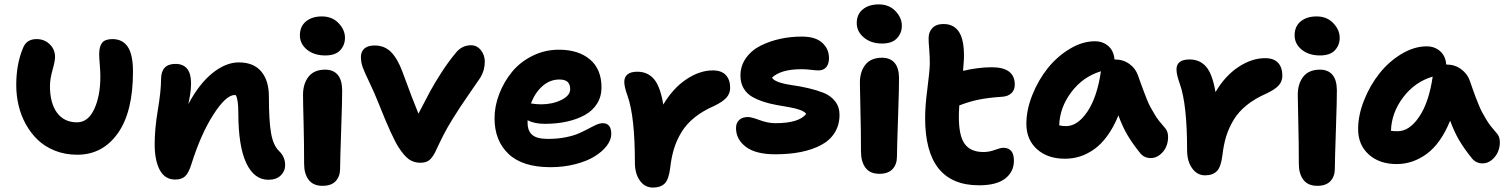

<svg xmlns="http://www.w3.org/2000/svg" viewBox="-20 -763 6789 865"><path d="M328.1 -65.9Q273.4 -65.9 227.5 -84.2Q181.6 -102.5 149.9 -133.1Q118.2 -163.6 95.9 -204.1Q73.7 -244.6 63.5 -289.1Q53.2 -333.5 53.2 -379.9Q53.2 -473.6 83 -544.9Q98.1 -586.9 145 -586.9Q179.7 -586.9 203.9 -563.7Q228 -540.5 228 -505.9Q228 -488.3 216.6 -447.5Q205.1 -406.7 205.1 -375Q205.1 -297.9 237.1 -254.9Q269 -211.9 327.1 -211.9Q376.5 -211.9 404.3 -271Q432.1 -330.1 432.1 -418Q432.1 -441.4 429.4 -472.9Q426.8 -504.4 426.8 -519Q426.8 -553.2 439.9 -570.1Q453.1 -586.9 486.8 -586.9Q532.2 -586.9 555.7 -552Q579.1 -517.1 579.1 -439.9Q579.1 -258.3 510.5 -162.1Q441.9 -65.9 328.1 -65.9Z M1189.5 46.9Q1124.5 46.9 1089.1 -29.1Q1053.7 -105 1053.7 -254.9Q1053.7 -313.5 1042.5 -334Q1040.5 -335 1037.6 -335Q998 -335 941.7 -247.3Q885.3 -159.7 842.8 -24.9Q830.1 16.1 814.2 31Q798.3 45.9 769.5 45.9Q722.7 45.9 699.7 2.7Q676.8 -40.5 676.8 -113.8Q676.8 -182.6 691.2 -268.3Q705.6 -354 705.6 -405.8Q705.6 -475.1 770.5 -475.1Q840.8 -475.1 840.8 -387.2Q840.8 -374.5 839.4 -360.6Q837.9 -346.7 837.2 -340.3Q836.4 -334 832.8 -315.7Q829.1 -297.4 828.6 -293.9Q877 -385.3 937 -433.6Q997.1 -481.9 1055.7 -481.9Q1122.6 -481.9 1157 -440.9Q1191.4 -399.9 1191.4 -328.1Q1191.4 -218.8 1201.2 -163.3Q1210.9 -107.9 1236.8 -83Q1264.6 -56.6 1264.6 -19Q1264.6 8.3 1244.6 27.6Q1224.6 46.9 1189.5 46.9Z M1445.3 -513.2Q1395 -513.2 1363 -539.3Q1331.1 -565.4 1331.1 -604Q1331.1 -644 1358.4 -666.5Q1385.7 -689 1430.2 -689Q1476.6 -689 1505.4 -658.7Q1534.2 -628.4 1534.2 -592.8Q1534.2 -559.6 1512.5 -536.4Q1490.7 -513.2 1445.3 -513.2ZM1433.1 74.2Q1391.1 74.2 1370.6 47.1Q1350.1 20 1350.1 -24.9Q1350.1 -121.1 1347.7 -211.9Q1345.2 -302.7 1345.2 -335.9Q1345.2 -385.7 1370.1 -417.5Q1395 -449.2 1445.3 -449.2Q1481.4 -449.2 1501.2 -426.3Q1521 -403.3 1521.5 -356.9Q1522 -321.3 1517.1 -178.5Q1512.2 -35.6 1512.2 -2.9Q1512.2 31.7 1492.4 53Q1472.7 74.2 1433.1 74.2Z M1874 -29.8Q1843.3 -29.8 1821.5 -45.9Q1799.8 -62 1775.9 -99.1Q1746.6 -143.6 1685.1 -298.8Q1667 -344.7 1644.5 -391.4Q1622.1 -438 1614 -460Q1606 -481.9 1606 -506.8Q1606 -529.8 1621.3 -543.9Q1636.7 -558.1 1668 -558.1Q1712.9 -558.1 1742.2 -528.1Q1771.5 -498 1793 -439.9Q1839.8 -312 1865.2 -251Q1899.4 -317.4 1918.7 -353Q1938 -388.7 1969.2 -437Q2000.5 -485.4 2035.2 -526.9Q2062 -559.1 2102.1 -559.1Q2128.9 -559.1 2146.5 -536.9Q2164.1 -514.6 2164.1 -485.8Q2164.1 -445.8 2144 -413.1Q2131.8 -395.5 2098.9 -347.7Q2065.9 -299.8 2054.2 -282Q2042.5 -264.2 2019 -226.8Q1995.6 -189.5 1977.8 -154.5Q1960 -119.6 1939.9 -76.2Q1926.3 -50.3 1912.1 -40Q1897.9 -29.8 1874 -29.8Z M2460 -9.8Q2334 -9.8 2271 -69.6Q2208 -129.4 2208 -230Q2208 -284.7 2229 -339.4Q2250 -394 2286.4 -438.7Q2322.8 -483.4 2378.4 -511.2Q2434.1 -539.1 2498 -539.1Q2585.9 -539.1 2637.9 -495.1Q2689.9 -451.2 2689.9 -369.1Q2689.9 -328.1 2669.9 -296.1Q2649.9 -264.2 2614.5 -244.6Q2579.1 -225.1 2533.4 -215.1Q2487.8 -205.1 2434.1 -205.1Q2388.2 -205.1 2356.9 -221.2V-210Q2356.9 -173.3 2377.9 -155.3Q2398.9 -137.2 2448.7 -137.2Q2491.7 -137.2 2528.3 -144.5Q2564.9 -151.9 2588.4 -162.4Q2611.8 -172.9 2630.9 -183.1Q2649.9 -193.4 2666 -200.7Q2682.1 -208 2695.8 -208Q2733.9 -208 2733.9 -159.2Q2733.9 -132.8 2713.6 -106.2Q2693.4 -79.6 2658.4 -58.1Q2623.5 -36.6 2571.3 -23.2Q2519 -9.8 2460 -9.8ZM2500 -404.8Q2457.5 -404.8 2423.8 -375Q2390.1 -345.2 2372.1 -296.9Q2396.5 -293 2418 -293Q2469.2 -293 2509 -312.7Q2548.8 -332.5 2548.8 -360.8Q2548.8 -382.8 2537.4 -393.8Q2525.9 -404.8 2500 -404.8Z M2921.4 82Q2885.3 82 2862.8 50.8Q2840.3 19.5 2840.3 -30.8Q2840.3 -237.3 2807.6 -330.1Q2792.5 -371.1 2792.5 -394Q2792.5 -415.5 2806.9 -427.7Q2821.3 -439.9 2851.6 -439.9Q2897.9 -439.9 2926.3 -406.7Q2954.6 -373.5 2968.3 -292Q3011.7 -365.2 3071.8 -405.5Q3131.8 -445.8 3191.4 -445.8Q3230.5 -445.8 3250 -424.8Q3269.5 -403.8 3269.5 -367.2Q3269.5 -341.8 3252.7 -323Q3235.8 -304.2 3198.2 -286.1Q3146.5 -263.7 3109.4 -233.9Q3072.3 -204.1 3050.3 -167.7Q3028.3 -131.3 3016.6 -93.3Q3004.9 -55.2 2999.5 -7.8Q2993.2 44.9 2974.9 63.5Q2956.5 82 2921.4 82Z M3473.1 -67.9Q3384.3 -67.9 3340.1 -101.6Q3295.9 -135.3 3295.9 -186Q3295.9 -208.5 3309.8 -222.2Q3323.7 -235.8 3350.1 -235.8Q3364.7 -235.8 3402.3 -221.9Q3439.9 -208 3473.1 -208Q3579.6 -208 3612.3 -250Q3604.5 -260.7 3583.5 -268.1Q3562.5 -275.4 3535.9 -280Q3509.3 -284.7 3478.8 -290Q3448.2 -295.4 3419.7 -304.7Q3391.1 -314 3367.7 -327.6Q3344.2 -341.3 3330.1 -365.2Q3315.9 -389.2 3315.9 -421.9Q3315.9 -466.8 3341.1 -502Q3366.2 -537.1 3407.5 -557.6Q3448.7 -578.1 3496.8 -588.4Q3544.9 -598.6 3595.2 -598.1Q3654.3 -597.7 3684.6 -570.1Q3714.8 -542.5 3714.8 -501Q3714.8 -475.1 3702.4 -460.4Q3689.9 -445.8 3668 -445.8Q3654.8 -445.8 3633.5 -448.5Q3612.3 -451.2 3591.3 -451.2Q3497.6 -451.2 3458 -413.1Q3465.3 -400.4 3491.7 -391.8Q3518.1 -383.3 3551.3 -378.9Q3584.5 -374.5 3622.1 -365.7Q3659.7 -356.9 3690.7 -344.7Q3721.7 -332.5 3741.9 -307.1Q3762.2 -281.7 3762.2 -246.1Q3762.2 -200.2 3740.5 -165.3Q3718.8 -130.4 3679 -109.4Q3639.2 -88.4 3587.6 -78.1Q3536.1 -67.9 3473.1 -67.9Z M3954.1 -566.9Q3904.3 -566.9 3872.1 -593.8Q3839.8 -620.6 3839.8 -659.2Q3839.8 -698.7 3867.2 -720.9Q3894.5 -743.2 3939 -743.2Q3985.4 -743.2 4014.2 -713.1Q4043 -683.1 4043 -647Q4043 -614.3 4021 -590.6Q3999 -566.9 3954.1 -566.9ZM3941.9 20Q3899.4 20 3879.2 -7.3Q3858.9 -34.7 3858.9 -80.1Q3858.9 -176.8 3856.4 -267.1Q3854 -357.4 3854 -390.1Q3854 -440.4 3878.9 -471.7Q3903.8 -502.9 3954.1 -502.9Q3990.2 -502.9 4010 -480.2Q4029.8 -457.5 4030.3 -412.1Q4030.8 -376.5 4025.9 -233.6Q4021 -90.8 4021 -58.1Q4021 -22.5 4001.2 -1.2Q3981.4 20 3941.9 20Z M4390.6 71.8Q4147.9 71.8 4147.9 -231Q4147.9 -286.1 4158 -363Q4168 -439.9 4168.9 -474.1Q4169.4 -504.9 4166.3 -541.5Q4163.1 -578.1 4163.6 -591.8Q4163.6 -618.7 4180.7 -636.7Q4197.8 -654.8 4231 -654.8Q4277.8 -654.8 4301.3 -617.9Q4324.7 -581.1 4322.8 -499Q4320.8 -462.9 4318.8 -443.8Q4388.2 -460 4447.8 -460Q4551.8 -460 4551.8 -381.8Q4551.8 -357.4 4536.4 -343Q4521 -328.6 4494.6 -327.1Q4431.6 -322.8 4389.6 -314.2Q4347.7 -305.7 4301.8 -288.1Q4299.8 -255.9 4299.8 -236.8Q4299.8 -149.9 4326.7 -114Q4353.5 -78.1 4410.6 -78.1Q4436.5 -78.1 4462.2 -87.6Q4487.8 -97.2 4500 -97.2Q4547.9 -97.2 4547.9 -39.1Q4547.9 10.7 4508.8 41.3Q4469.7 71.8 4390.6 71.8Z M4777.8 -47.9Q4699.7 -47.9 4651.9 -90.8Q4604 -133.8 4604 -205.1Q4604 -268.1 4630.9 -335.2Q4657.7 -402.3 4700 -455.3Q4742.2 -508.3 4799.3 -542.7Q4856.4 -577.1 4912.6 -577.1Q4948.7 -577.1 4973.4 -555.4Q4998 -533.7 5001 -495.1H5002.9Q5040 -495.1 5068.1 -474.9Q5096.2 -454.6 5106.9 -422.9Q5109.9 -414.1 5120.4 -385.3Q5130.9 -356.4 5134.3 -347.7Q5137.7 -338.9 5146.7 -315.9Q5155.8 -293 5162.4 -281.7Q5168.9 -270.5 5179.4 -252Q5189.9 -233.4 5202.1 -218Q5214.4 -202.6 5229 -186Q5241.7 -171.9 5242.4 -148.4Q5243.2 -125 5234.4 -103.5Q5225.6 -82 5206.5 -66.4Q5187.5 -50.8 5164.6 -50.8Q5134.8 -50.8 5116.7 -73.2Q5082 -116.2 5059.6 -154.3Q5037.1 -192.4 5018.6 -243.2Q4997.1 -189.9 4969 -151.4Q4940.9 -112.8 4909.4 -90.6Q4877.9 -68.4 4845.5 -58.1Q4813 -47.9 4777.8 -47.9ZM4782.7 -194.8Q4835 -194.8 4878.9 -260Q4922.9 -325.2 4939.9 -441.9Q4858.9 -417.5 4806.6 -348.1Q4754.4 -278.8 4752 -198.2Q4767.1 -194.8 4782.7 -194.8Z M5409.2 26.9Q5373.5 26.9 5350.8 -4.9Q5328.1 -36.6 5328.1 -86.9Q5328.1 -293.5 5295.4 -384.8Q5280.3 -427.2 5280.3 -450.2Q5280.3 -495.1 5339.4 -495.1Q5385.7 -495.1 5414.1 -462.2Q5442.4 -429.2 5456.1 -348.1Q5499 -421.4 5559.3 -461.2Q5619.6 -501 5679.2 -501Q5718.8 -501 5738 -480Q5757.3 -459 5757.3 -421.9Q5757.3 -396.5 5740.7 -378.2Q5724.1 -359.9 5686 -341.8Q5634.3 -319.3 5597.2 -289.6Q5560.1 -259.8 5538.1 -223.4Q5516.1 -187 5504.4 -149.2Q5492.7 -111.3 5487.3 -64Q5481 -11.2 5462.4 7.8Q5443.8 26.9 5409.2 26.9Z M5926.8 -513.2Q5876.5 -513.2 5844.5 -539.3Q5812.5 -565.4 5812.5 -604Q5812.5 -644 5839.8 -666.5Q5867.2 -689 5911.6 -689Q5958 -689 5986.8 -658.7Q6015.6 -628.4 6015.6 -592.8Q6015.6 -559.6 5993.9 -536.4Q5972.2 -513.2 5926.8 -513.2ZM5914.6 74.2Q5872.6 74.2 5852.1 47.1Q5831.5 20 5831.5 -24.9Q5831.5 -121.1 5829.1 -211.9Q5826.7 -302.7 5826.7 -335.9Q5826.7 -385.7 5851.6 -417.5Q5876.5 -449.2 5926.8 -449.2Q5962.9 -449.2 5982.7 -426.3Q6002.4 -403.3 6002.9 -356.9Q6003.4 -321.3 5998.5 -178.5Q5993.7 -35.6 5993.7 -2.9Q5993.7 31.7 5973.9 53Q5954.1 74.2 5914.6 74.2Z M6272.5 -23.9Q6194.3 -23.9 6146.5 -67.1Q6098.6 -110.4 6098.6 -181.2Q6098.6 -244.1 6125.5 -311.5Q6152.3 -378.9 6194.6 -432.1Q6236.8 -485.4 6293.9 -519.8Q6351.1 -554.2 6407.2 -554.2Q6443.4 -554.2 6468 -532.5Q6492.7 -510.7 6495.6 -472.2H6497.6Q6534.2 -472.2 6562.3 -451.7Q6590.3 -431.2 6601.6 -399.9Q6604 -392.6 6614.7 -362.1Q6625.5 -331.5 6628.7 -323.7Q6631.8 -315.9 6641.4 -292.2Q6650.9 -268.6 6657 -257.8Q6663.1 -247.1 6673.8 -228.3Q6684.6 -209.5 6696.8 -194.1Q6709 -178.7 6723.6 -162.1Q6736.3 -148.4 6737.1 -125Q6737.8 -101.6 6729 -80.1Q6720.2 -58.6 6701.2 -42.7Q6682.1 -26.9 6659.2 -26.9Q6629.9 -26.9 6611.3 -49.8Q6576.7 -92.3 6554.2 -130.6Q6531.7 -168.9 6513.2 -219.2Q6471.2 -116.7 6408.4 -70.3Q6345.7 -23.9 6272.5 -23.9ZM6277.3 -171.9Q6329.6 -171.9 6373.5 -236.6Q6417.5 -301.3 6434.6 -418Q6353.5 -393.6 6301.3 -324.2Q6249 -254.9 6246.6 -173.8Q6255.4 -171.9 6277.3 -171.9Z"/></svg>

Font: Shantell Sans Bouncy
Style: Bold
Weight: 700
Designer: Stephen Nixon, Anya Danilova, Shantell Martin
Foundry: Arrow Type
Version: Version 1.006;[9816181b4]